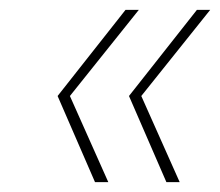

<svg xmlns="http://www.w3.org/2000/svg" viewBox="-20 -490 447 390"><path d="M173 -120 97 -295 235 -470H262L122 -295L200 -120ZM318 -120 242 -295 380 -470H407L267 -295L345 -120Z"/></svg>

Font: Fz Poppins Thin
Style: Italic
Weight: 100
Italic angle: -10°
Designer: Ninad Kale (Devanagari), Jonny Pinhorn (Latin)
Foundry: Indian Type Foundry
Version: Vit hóa bi Vntype.Com & FontZin.Com